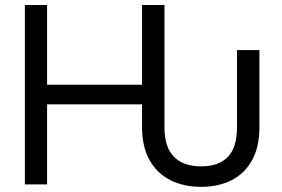

<svg xmlns="http://www.w3.org/2000/svg" viewBox="-20 -727 1110 757"><path d="M540.1 -224.4V-315.6H165.7V0H78V-707.2H165.7V-393H540.1V-707.2H628.5V-224.4Q628.5 -146.8 665.7 -108.9Q703 -71.1 773.5 -71.1Q842.9 -71.1 878.6 -108.8Q914.4 -146.4 914.4 -224.4V-529.7H1002.8V-224.4Q1002.8 -148.1 974.1 -95.8Q945.4 -43.5 893.6 -16.9Q841.9 9.7 773.5 9.7Q703.4 9.7 650.7 -17.3Q598.1 -44.2 569.1 -96.7Q540.1 -149.2 540.1 -224.4Z"/></svg>

Font: Pretendard Variable
Style: Regular
Weight: 400
Designer: Base glyphs from Inter by Rasmus Andersson; Hangul glyphs from Noto Sans CJK(Source Han Sans) by Jang Soo-young and Kang
Foundry: Kil Hyung-jin
Version: Version 1.100;FEAKit 1.0